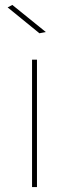

<svg xmlns="http://www.w3.org/2000/svg" viewBox="-20 -759 280 779"><path d="M130 -517V0H110V-517ZM166 -629 140 -624 11 -729 30 -739Z"/></svg>

Font: Montserrat-Arabic Thin
Style: Regular
Weight: 250
Designer: Mohamed Gaber
Foundry: Kief Type Foundry
Version: Version 5.008